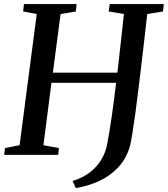

<svg xmlns="http://www.w3.org/2000/svg" viewBox="-20 -763 827 946"><path d="M353.5 163.5 337.5 128.5Q386.5 114 421.5 87.2Q456.5 60.5 477.8 25.8Q499 -9 507 -47.5Q519.5 -111.5 530.8 -190.8Q542 -270 552 -355H233.5L194 -47.5L270 -33.5L267 0H0.5L4.5 -33.5L76.5 -47.5L161 -694L94 -706.5L98 -743H357.5L353.5 -706.5L278.5 -694L240.5 -405H558.5Q567 -478.5 575 -552Q583 -625.5 590.5 -694L515.5 -706.5L520.5 -743H787L783 -706.5L705.5 -694Q695 -600.5 684.8 -513Q674.5 -425.5 665.2 -348.5Q656 -271.5 647.5 -209.2Q639 -147 632 -104Q625 -61 620 -41.5Q602 19.5 562.2 61.8Q522.5 104 468.5 129Q414.5 154 353.5 163.5Z"/></svg>

Font: Merriweather 60pt Medium
Style: Italic
Weight: 500
Italic angle: -7.8°
Version: Version 2.101